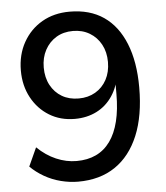

<svg xmlns="http://www.w3.org/2000/svg" viewBox="-52 -760 704 816"><g transform="rotate(-5 300.0 -352.5)"><path d="M249 9Q213 9 175.5 -0.5Q138 -10 105 -29Q72 -48 47 -73L83 -152Q120 -116 163 -97.5Q206 -79 250 -79Q297 -79 333 -96Q369 -113 393.5 -147Q418 -181 430.5 -231.5Q443 -282 443 -348V-433H453Q446 -380 419.5 -340Q393 -300 351.5 -279Q310 -258 258 -258Q197 -258 149.5 -287Q102 -316 74.5 -367Q47 -418 47 -482Q47 -550 76.5 -602.5Q106 -655 157 -684.5Q208 -714 275 -714Q361 -714 420 -673.5Q479 -633 510.5 -555Q542 -477 542 -368Q542 -247 507 -163Q472 -79 407 -35Q342 9 249 9ZM282 -343Q322 -343 353 -361Q384 -379 401.5 -411.5Q419 -444 419 -487Q419 -529 401.5 -561.5Q384 -594 353 -612.5Q322 -631 282 -631Q241 -631 210.5 -612.5Q180 -594 162.5 -561.5Q145 -529 145 -487Q145 -444 162.5 -411.5Q180 -379 210.5 -361Q241 -343 282 -343Z"/></g></svg>

Font: Nunito Sans 12pt SemiBold
Style: Regular
Weight: 600
Designer: Vernon Adams
Foundry: Vernon Adams
Version: Version 3.101;gftools[0.9.27]